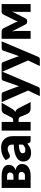

<svg xmlns="http://www.w3.org/2000/svg" viewBox="1331 -1899 733 3435"><g transform="rotate(-90 1697.5 -181.5)"><path d="M52.5 -518.5H269.5Q319.5 -518.5 356.5 -509Q393.5 -499.5 417.8 -482.5Q442 -465.5 453.8 -442.2Q465.5 -419 465.5 -391.5Q465.5 -374.5 461.2 -356.8Q457 -339 446.5 -322.8Q436 -306.5 417.8 -293Q399.5 -279.5 371 -272Q394.5 -266.5 414.8 -256.5Q435 -246.5 449.8 -232Q464.5 -217.5 472.8 -198.2Q481 -179 481 -154.5Q481 -113 463.5 -83.8Q446 -54.5 417.2 -36Q388.5 -17.5 351.8 -8.8Q315 0 276.5 0H52.5ZM199.5 -215V-102H275.5Q304.5 -102 321.5 -117.8Q338.5 -133.5 338.5 -160.5Q338.5 -171.5 336.2 -181.5Q334 -191.5 327.2 -199Q320.5 -206.5 308 -210.8Q295.5 -215 275.5 -215ZM199.5 -307H265Q293.5 -307 311.5 -324.2Q329.5 -341.5 329.5 -368.5Q329.5 -378 326.5 -387.5Q323.5 -397 316 -404.5Q308.5 -412 296 -416.8Q283.5 -421.5 265 -421.5H199.5Z M908 0Q886 0 874.8 -6Q863.5 -12 856 -31L845 -59.5Q825.5 -43 807.5 -30.5Q789.5 -18 770.2 -9.2Q751 -0.5 729.2 3.8Q707.5 8 681 8Q645.5 8 616.5 -1.2Q587.5 -10.5 567.2 -28.5Q547 -46.5 536 -73.2Q525 -100 525 -135Q525 -162.5 539 -191.5Q553 -220.5 587.5 -244.2Q622 -268 680.5 -284Q739 -300 828 -302V-324Q828 -369.5 809.2 -389.8Q790.5 -410 756 -410Q728.5 -410 711 -404Q693.5 -398 679.8 -390.5Q666 -383 653 -377Q640 -371 622 -371Q606 -371 595 -379Q584 -387 577 -398L549 -446.5Q596 -488 653.2 -508.2Q710.5 -528.5 776 -528.5Q823 -528.5 860.8 -513.2Q898.5 -498 924.8 -470.8Q951 -443.5 965 -406Q979 -368.5 979 -324V0ZM730 -94.5Q760 -94.5 782.5 -105Q805 -115.5 828 -139V-211Q781.5 -209 751.5 -203Q721.5 -197 704 -188Q686.5 -179 679.8 -167.5Q673 -156 673 -142.5Q673 -116 687.5 -105.2Q702 -94.5 730 -94.5Z M1383 -479.5Q1394.5 -497 1413.8 -507.8Q1433 -518.5 1454 -518.5H1576.5L1467.5 -330Q1455 -309 1442 -296Q1429 -283 1410.5 -276Q1436 -267.5 1452 -252Q1468 -236.5 1480.5 -213L1589 0H1482Q1461.5 0 1446.2 -3.2Q1431 -6.5 1419 -13Q1407 -19.5 1398 -29Q1389 -38.5 1381.5 -51L1326.5 -181.5Q1319 -199 1304.8 -207.2Q1290.5 -215.5 1272 -215.5H1233V0H1078V-518.5H1233V-313H1265Q1286 -313 1296.2 -319.8Q1306.5 -326.5 1314.5 -342.5Z M1860.5 134.5Q1853.5 150 1843.5 157.2Q1833.5 164.5 1811.5 164.5H1695.5L1795.5 -45.5L1588.5 -518.5H1725.5Q1743.5 -518.5 1753.2 -510.5Q1763 -502.5 1767.5 -491.5L1852.5 -268Q1864.5 -237 1872 -206Q1877 -222 1882.8 -237.8Q1888.5 -253.5 1894.5 -269L1971.5 -491.5Q1976 -503 1987.5 -510.8Q1999 -518.5 2012.5 -518.5H2137.5Z M2398.5 134.5Q2391.5 150 2381.5 157.2Q2371.5 164.5 2349.5 164.5H2233.5L2333.5 -45.5L2126.5 -518.5H2263.5Q2281.5 -518.5 2291.2 -510.5Q2301 -502.5 2305.5 -491.5L2390.5 -268Q2402.5 -237 2410 -206Q2415 -222 2420.8 -237.8Q2426.5 -253.5 2432.5 -269L2509.5 -491.5Q2514 -503 2525.5 -510.8Q2537 -518.5 2550.5 -518.5H2675.5Z M2997 -308Q3016 -271.5 3031.5 -229Q3039 -250 3047.5 -270.2Q3056 -290.5 3066 -308L3154 -485.5Q3165 -506 3180.8 -512.5Q3196.5 -519 3212.5 -519H3342.5V0H3202.5V-245.5Q3202.5 -264.5 3204.2 -288.2Q3206 -312 3210 -333.5L3083.5 -88Q3069.5 -62.5 3040 -62.5H3023.5Q2994 -62.5 2980 -88L2852.5 -335Q2856.5 -313 2858.8 -288.8Q2861 -264.5 2861 -245.5V0H2721V-519H2851Q2867 -519 2882.8 -512.2Q2898.5 -505.5 2909.5 -485.5L2997 -308Z"/></g></svg>

Font: Lato Black
Style: Regular
Weight: 900
Designer: Lukasz Dziedzic
Foundry: tyPoland Lukasz Dziedzic
Version: Version 2.007; 2014-02-27